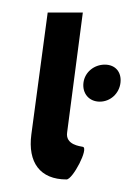

<svg xmlns="http://www.w3.org/2000/svg" viewBox="-20 -286 212 306"><path d="M86 0C96 0 122 -50 112 -52C108 -53 84 -55 87 -75L112 -266H56L30 -72C24 -27 44 0 86 0ZM147 -183C130 -183 115 -171 113 -154C111 -137 122 -124 139 -124C156 -124 170 -137 172 -154C174 -171 164 -183 147 -183Z"/></svg>

Font: Hussar Tani
Style: DwaKurs
Weight: 700
Foundry: Cannot Into Space Fonts
Version: Version 0.92